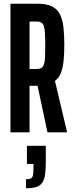

<svg xmlns="http://www.w3.org/2000/svg" viewBox="-20 -708 390 1027"><path d="M36 0V-688H183Q230 -688 258.5 -673.5Q287 -659 301 -630.5Q315 -602 319.5 -561.5Q324 -521 324 -469Q324 -424 320.5 -386.5Q317 -349 307 -321Q297 -293 274 -275L339 0H234L177 -267L202 -252Q195 -250 187.5 -249.5Q180 -249 172 -249H138V0ZM138 -339H176Q192 -339 201 -344.5Q210 -350 215 -364Q220 -378 221 -403Q222 -428 222 -467Q222 -505 220.5 -530Q219 -555 214.5 -568.5Q210 -582 200.5 -587.5Q191 -593 176 -593H138ZM119 299V251Q138 251 146.5 245.5Q155 240 157 226Q159 212 159 190V169H124V72H225V151Q225 194 221.5 222.5Q218 251 207 268Q196 285 174.5 292Q153 299 119 299Z"/></svg>

Font: Saira UltraCondensed
Style: Bold
Weight: 700
Width: 1
Designer: Hector Gatti with collaboration of the Omnibus-Type team
Foundry: Omnibus-Type
Version: Version 1.101